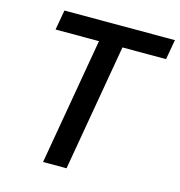

<svg xmlns="http://www.w3.org/2000/svg" viewBox="-106 -805 843 899"><g transform="rotate(15 316.0 -355.5)"><path d="M614.7 -614.3H403.3L296.9 0H183.1L289.6 -614.3H79.1L96.2 -710.9H631.8Z"/></g></svg>

Font: TypoPRO Roboto Mono
Style: Italic
Weight: 500
Designer: Google
Version: Version 2.000986; 2015; ttfautohint (v1.3)